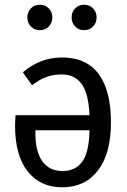

<svg xmlns="http://www.w3.org/2000/svg" viewBox="-20 -783 540 815"><path d="M451 -264Q451 -131 396 -59.5Q341 12 244 12Q151 12 97.5 -55.5Q44 -123 44 -249Q44 -268 46 -294H360Q356 -386 326.5 -426.5Q297 -467 242 -467Q207 -467 177.5 -456.5Q148 -446 116 -421L77 -476Q150 -539 243 -539Q347 -539 399 -468.5Q451 -398 451 -264ZM360 -230H130V-223Q130 -139 160 -98Q190 -57 245 -57Q300 -57 329 -96.5Q358 -136 360 -230ZM202 -709Q202 -686 187 -670.5Q172 -655 149 -655Q126 -655 111 -670.5Q96 -686 96 -709Q96 -732 111 -747.5Q126 -763 149 -763Q172 -763 187 -747.5Q202 -732 202 -709ZM390 -709Q390 -686 375 -670.5Q360 -655 337 -655Q314 -655 299 -670.5Q284 -686 284 -709Q284 -732 299 -747.5Q314 -763 337 -763Q360 -763 375 -747.5Q390 -732 390 -709Z"/></svg>

Font: Fira Sans Condensed
Style: Regular
Weight: 400
Width: 3
Designer: bBox Type GmbH & Carrois Corporate GbR & Edenspiekermann AG
Foundry: bBox Type GmbH & Carrois Corporate GbR & Edenspiekermann AG
Version: Version 4.301